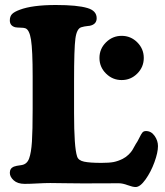

<svg xmlns="http://www.w3.org/2000/svg" viewBox="-20 -733 664 772"><path d="M182.1 2.9Q160.6 2.9 130.4 4.6Q100.1 6.3 79.1 6.3Q50.8 6.3 35.2 -7.8Q19.5 -22 19.5 -38.1Q19.5 -56.2 35.6 -63Q43.9 -66.4 66.9 -69.3Q88.9 -72.8 97.2 -96.2Q105.5 -119.1 108.4 -163.3Q111.3 -207.5 111.3 -294.9V-425.3Q111.3 -531.7 104.7 -573.2Q98.1 -614.7 81.1 -619.6Q75.2 -621.6 61.5 -621.8Q47.9 -622.1 41 -623.5Q19.5 -629.4 19.5 -650.9Q19.5 -667 28.3 -676.3Q37.1 -685.5 59.6 -693.8Q109.9 -712.9 204.6 -712.9Q291 -712.9 331.5 -700.7Q368.7 -689.9 368.7 -659.7Q368.7 -635.3 341.3 -629.4Q337.4 -628.9 331.1 -628.2Q324.7 -627.4 319.1 -626.5Q313.5 -625.5 307.1 -623.5Q288.6 -618.2 283.2 -578.1Q277.8 -538.1 277.8 -407.2V-278.8Q277.8 -140.6 290 -104Q294.9 -87.9 318.1 -83Q341.3 -78.1 387.7 -78.1Q418.9 -78.1 436.8 -81.5Q454.6 -85 473.1 -94.2Q486.8 -101.1 497.3 -111.6Q507.8 -122.1 512 -129.2Q516.1 -136.2 525.9 -153.8Q533.2 -164.1 540.3 -179Q547.4 -193.8 552.5 -200Q557.6 -206.1 566.9 -206.1Q587.9 -206.1 601.6 -186.8Q615.2 -167.5 615.2 -145.5Q615.2 -120.1 601.1 -81.1Q586.9 -42 565.2 -11.5Q543.5 19 525.4 19Q513.7 19 493.4 11.5Q473.1 3.9 458 3.9Q426.8 3.9 379.4 4.2Q332 4.4 313 4.4Q286.6 4.4 244.4 3.7Q202.1 2.9 182.1 2.9ZM406.2 -437.3Q379.9 -463.4 379.9 -500Q379.9 -536.6 406.2 -562.7Q432.6 -588.9 469.2 -588.9Q505.9 -588.9 532 -562.7Q558.1 -536.6 558.1 -500Q558.1 -463.4 532 -437.3Q505.9 -411.1 469.2 -411.1Q432.6 -411.1 406.2 -437.3Z"/></svg>

Font: Cooper*
Style: Bold
Weight: 700
Designer: Owen Earl
Foundry: indestructible type*
Version: Version 0.001